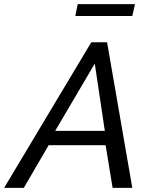

<svg xmlns="http://www.w3.org/2000/svg" viewBox="-67 -916 739 936"><path d="M378 -710H455L578 0H482L448 -208H170L49 0H-47ZM444 -278 395 -606 202 -278ZM300 -838 312 -896H591L578 -838Z"/></svg>

Font: PTCRaleway Medium
Style: Italic
Weight: 500
Italic angle: -12°
Designer: Matt McInerney, Pablo Impallari, Rodrigo Fuenzalida
Foundry: Matt McInerney, Pablo Impallari, Rodrigo Fuenzalida
Version: Version 3.000g; ttfautohint (v1.5) -l 8 -r 28 -G 28 -x 14 -D